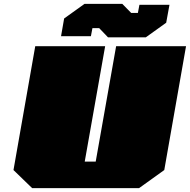

<svg xmlns="http://www.w3.org/2000/svg" viewBox="-20 -977 986 997"><path d="M541 -783 495 -831H460L452 -789H297L313 -881L419 -957H615L661 -910H696L704 -952H860L843 -859L737 -783ZM147 0 50 -94 163 -737H526L420 -138H477L583 -737H946L833 -94L702 0Z"/></svg>

Font: Tomorrow Black
Style: Italic
Weight: 900
Italic angle: -10°
Designer: Tony de Marco, Monica Rizzolli
Foundry: Just in Type
Version: Version 2.002